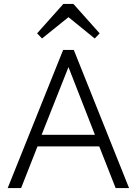

<svg xmlns="http://www.w3.org/2000/svg" viewBox="-20 -953 693 973"><path d="M19 0 300 -700H354L634 0H566L483 -211H170L87 0ZM191 -270H461L327 -613ZM301 -933H352L485 -784L460 -758L327 -866L193 -758L168 -784Z"/></svg>

Font: Zen Kaku Gothic New
Style: Regular
Weight: 400
Designer: Yoshimichi Ohira
Foundry: Positype
Version: Version 1.001